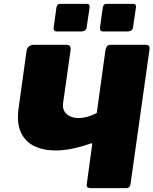

<svg xmlns="http://www.w3.org/2000/svg" viewBox="-20 -974 794 994"><path d="M444 -936 429 -835Q428 -822 420 -816.5Q412 -811 397 -811H277Q264 -811 260.5 -816.5Q257 -822 258 -833L272 -934Q275 -954 291 -954H430Q446 -954 444 -936ZM684 -936 669 -835Q668 -822 660 -816.5Q652 -811 637 -811H517Q504 -811 500.5 -816.5Q497 -822 498 -833L512 -934Q515 -954 531 -954H670Q686 -954 684 -936ZM449 0Q426 0 429 -19L457 -224Q460 -237 443 -229Q397 -213 352.5 -204Q308 -195 267 -195Q205 -195 158 -217.5Q111 -240 88.5 -288Q66 -336 76 -412L117 -707Q122 -742 156 -742H322Q337 -742 342 -735.5Q347 -729 345 -712L307 -443Q303 -416 313 -398.5Q323 -381 342.5 -372Q362 -363 387 -363Q409 -363 433 -369.5Q457 -376 481 -389L526 -715Q531 -742 552 -742H735Q757 -742 754 -718L656 -23Q653 0 634 0Z"/></svg>

Font: Libre Franklin Black
Style: Italic
Weight: 900
Italic angle: -8°
Designer: Pablo Impallari, Rodrigo Fuenzalida, Nhung Nguyen
Foundry: Impallari Type
Version: Version 3.000